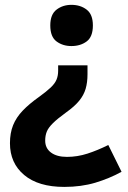

<svg xmlns="http://www.w3.org/2000/svg" viewBox="-20 -332 517 777"><path d="M334.1 -67.5V-31.3Q334.1 1.4 326.6 27.3Q319.1 53.1 300.2 76.1Q281.3 99.1 247 123.4Q212.1 148.7 193.8 166.9Q175.4 185.2 169.2 201Q162.9 216.8 162.9 237Q162.9 268 186.5 285.4Q210 302.9 251 302.9Q293 302.9 334.1 289.6Q375.1 276.3 418.3 254.8L471.9 363.2Q422.7 390.3 365.7 407.4Q308.6 424.4 240.1 424.4Q135.3 424.4 77.8 376.2Q20.3 328 20.3 247.6Q20.3 206.2 33 174.7Q45.7 143.2 71.9 115.8Q98.1 88.4 137.1 60.8Q168.7 37.9 185.4 22Q202.1 6.1 208.7 -9.7Q215.3 -25.5 215.3 -45.6V-67.5ZM355.9 -229.1Q355.9 -183 330.7 -164.3Q305.6 -145.6 268.9 -145.6Q234.1 -145.6 208.8 -164.3Q183.5 -183 183.5 -229.1Q183.5 -273.7 208.8 -293Q234.1 -312.4 268.9 -312.4Q305.6 -312.4 330.7 -293Q355.9 -273.7 355.9 -229.1Z"/></svg>

Font: Noto Sans Khmer UI
Style: Regular
Weight: 400
Designer: Danh Hong and the Monotype Design Team
Foundry: Monotype Imaging Inc.
Version: Version 2.002